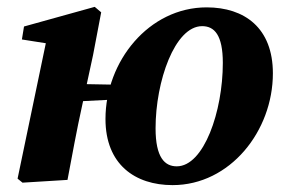

<svg xmlns="http://www.w3.org/2000/svg" viewBox="-20 -520 831 555"><path d="M45.1 8 175.1 0C188.8 -72.4 201.5 -142.9 217.3 -214.3L249 -360.9L272.5 -484.4L253.8 -500.2L49.4 -443.4L43.3 -405.9L169.7 -386L116.6 -415L30.8 -3.6L45.1 8ZM135.9 -223.4 355.3 -234.6 364.4 -274.3 147.3 -278.3 135.9 -223.4ZM478.9 15.1C644.9 15.1 768.8 -141.1 768.8 -308C768.8 -439.6 686.5 -498.7 577.4 -498.7C410.4 -498.7 284.9 -343 284.9 -175.9C284.9 -44.7 370.4 15.1 478.9 15.1ZM490.9 -39.2C456.4 -39.2 429.7 -64.3 429.7 -149.2C429.7 -284.6 485.1 -444.4 564.3 -444.4C599.7 -444.4 624.1 -418.9 624.1 -338.1C624.1 -198.4 569.5 -39.2 490.9 -39.2Z"/></svg>

Font: Source Serif 4 Variable
Style: Italic
Weight: 400
Italic angle: -12°
Designer: Frank Grießhammer
Foundry: Adobe Systems Incorporated
Version: Version 4.004;hotconv 1.0.116;makeotfexe 2.5.65601